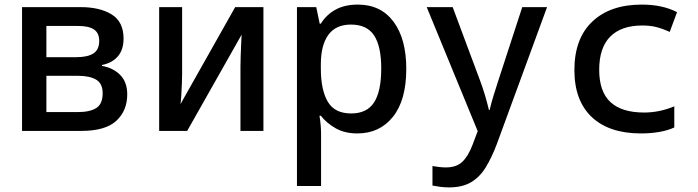

<svg xmlns="http://www.w3.org/2000/svg" viewBox="-20 -570 3040 836"><path d="M76 0V-539H331Q415 -539 466.5 -507Q518 -475 518 -402Q518 -354 493.5 -325Q469 -296 424 -287V-283Q472 -275 503 -244Q534 -213 534 -159Q534 -88 486.5 -44Q439 0 334 0ZM182 -321H311Q362 -321 387 -337.5Q412 -354 412 -392Q412 -426 389.5 -441.5Q367 -457 319 -457H182ZM182 -82H319Q371 -82 399 -99.5Q427 -117 427 -164Q427 -206 399 -223Q371 -240 318 -240H182Z M673 0V-539H773V-250Q773 -233 772 -207.5Q771 -182 769.5 -157Q768 -132 766 -117L1004 -539H1127V0H1027V-280Q1027 -300 1028 -326Q1029 -352 1030 -377Q1031 -402 1032 -419L795 0Z M1273 240V-539H1357L1372 -467H1377Q1401 -506 1441 -528Q1481 -550 1538 -550Q1638 -550 1693.5 -475.5Q1749 -401 1749 -270Q1749 -134 1691 -61.5Q1633 11 1536 11Q1481 11 1441.5 -11.5Q1402 -34 1377 -66H1371Q1378 -24 1378 13V240ZM1509 -76Q1578 -76 1609 -124.5Q1640 -173 1640 -272Q1640 -368 1609 -415.5Q1578 -463 1508 -463Q1442 -463 1409.5 -418Q1377 -373 1377 -290V-271Q1377 -179 1407 -127.5Q1437 -76 1509 -76Z M1935 246Q1916 246 1897 243.5Q1878 241 1863 238V153Q1875 155 1891 157Q1907 159 1921 159Q1967 159 1992.5 135Q2018 111 2037 62L2060 1L1838 -539H1951L2070 -220Q2081 -191 2091 -157.5Q2101 -124 2109 -91H2112Q2120 -126 2130.5 -158.5Q2141 -191 2150 -220L2254 -539H2362L2143 58Q2121 116 2095 158.5Q2069 201 2031 223.5Q1993 246 1935 246Z M2771 11Q2632 11 2556.5 -60.5Q2481 -132 2481 -265Q2481 -402 2559 -476Q2637 -550 2774 -550Q2865 -550 2928 -517L2896 -431Q2863 -446 2836.5 -452.5Q2810 -459 2777 -459Q2685 -459 2637 -410.5Q2589 -362 2589 -266Q2589 -171 2638 -125.5Q2687 -80 2785 -80Q2851 -80 2916 -107V-15Q2888 -2 2850.5 4.5Q2813 11 2771 11Z"/></svg>

Font: Noto Sans Mono Medium
Style: Regular
Weight: 500
Designer: Monotype Design Team
Foundry: Monotype Imaging Inc.
Version: Version 2.014